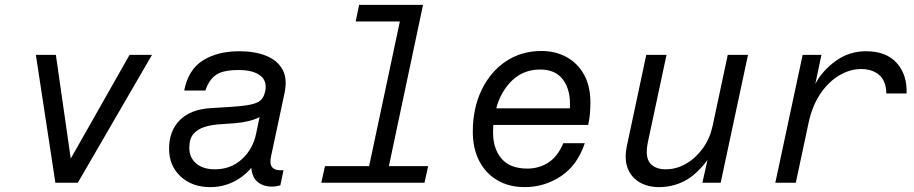

<svg xmlns="http://www.w3.org/2000/svg" viewBox="-20 -749 3748 787"><path d="M603 -524 299 0H207L127 -524H209L270 -99L511 -524Z M1142 -51 1129 11Q1120 13 1111 14.5Q1102 16 1093 16Q1061 16 1037.5 -2Q1014 -20 1010 -61Q979 -24 935.5 -3Q892 18 842 18Q767 18 720 -26Q673 -70 673 -139Q673 -213 718 -257.5Q763 -302 848 -306Q871 -308 895 -309Q919 -310 964 -314Q1017 -319 1038.5 -331Q1060 -343 1067 -374Q1076 -417 1046.5 -439.5Q1017 -462 958 -462Q893 -462 864.5 -441.5Q836 -421 822 -378H735Q752 -464 812 -501.5Q872 -539 962 -539Q1024 -539 1070.5 -520.5Q1117 -502 1138 -464Q1159 -426 1146 -366L1091 -108Q1084 -77 1096 -63Q1108 -49 1142 -51ZM1030 -202 1044 -269Q1005 -249 943 -244L886 -240Q849 -238 819.5 -229Q790 -220 773 -200Q756 -180 756 -143Q756 -103 784 -79Q812 -55 861 -55Q926 -55 971.5 -96.5Q1017 -138 1030 -202Z M1714 -729 1574 -68H1735L1720 0H1297L1312 -68H1493L1619 -661H1438L1452 -729Z M2377 -162Q2347 -72 2279.5 -27Q2212 18 2131 18Q2066 18 2018 -10.5Q1970 -39 1944 -90Q1918 -141 1918 -209Q1918 -305 1954 -380Q1990 -455 2053.5 -497.5Q2117 -540 2199 -540Q2257 -540 2302.5 -515Q2348 -490 2374 -443Q2400 -396 2400 -329Q2400 -304 2398 -282Q2396 -260 2391 -237H2002Q2001 -222 2001 -207Q2001 -139 2036 -98.5Q2071 -58 2141 -58Q2191 -58 2229 -83.5Q2267 -109 2289 -162ZM2195 -464Q2126 -464 2079.5 -419.5Q2033 -375 2014 -305H2316Q2320 -378 2289 -421Q2258 -464 2195 -464Z M3046 -524 2934 0H2859L2880 -93Q2834 -32 2785.5 -7Q2737 18 2681 18Q2636 18 2602 -1.5Q2568 -21 2553 -59Q2538 -97 2550 -153L2629 -524H2712L2636 -168Q2623 -107 2644 -81Q2665 -55 2709 -55Q2753 -55 2793 -78.5Q2833 -102 2861.5 -142Q2890 -182 2901 -233L2963 -524Z M3158 0 3270 -524H3347L3322 -405Q3351 -460 3406 -499.5Q3461 -539 3530 -539Q3613 -539 3656 -490.5Q3699 -442 3696 -366H3613Q3612 -418 3583.5 -442Q3555 -466 3510 -466Q3464 -466 3420 -440Q3376 -414 3342.5 -364.5Q3309 -315 3294 -244L3242 0Z"/></svg>

Font: Fragment Mono
Style: Italic
Weight: 400
Italic angle: -12°
Designer: Wei Huang based on Nimbus Sans by URW Studio, based on Helvetica by Max Miedinger.
Foundry: Wei Huang
Version: Version 1.011; ttfautohint (v1.8.4.7-5d5b)